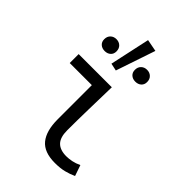

<svg xmlns="http://www.w3.org/2000/svg" viewBox="-234 -903 1019 1019"><g transform="rotate(45 275.0 -393.5)"><path d="M93 -638Q93 -618 106 -606.5Q119 -595 139 -595Q159 -595 172 -606.5Q185 -618 185 -638Q185 -659 172 -671.5Q159 -684 139 -684Q119 -684 106 -671.5Q93 -659 93 -638ZM254 -564 329 -786 261 -799 212 -573ZM323 -638Q323 -618 336 -606.5Q349 -595 369 -595Q389 -595 402 -606.5Q415 -618 415 -638Q415 -659 402 -671.5Q389 -684 369 -684Q349 -684 336 -671.5Q323 -659 323 -638ZM219 -163Q219 -76 255 -32Q291 12 372 12Q412 12 441.5 4.5Q471 -3 497 -15L476 -76Q453 -65 431 -60.5Q409 -56 390 -56Q343 -56 319.5 -80Q296 -104 296 -157Q296 -229 298 -316.5Q300 -404 302 -486H53V-419H219Z"/></g></svg>

Font: Codetta
Style: Regular
Weight: 400
Italic angle: -11°
Designer: Ulrich Proeller
Foundry: PROSA GmbH
Version: Version 2.00;September 29, 2018;FontCreator 11.5.0.2427 64-b